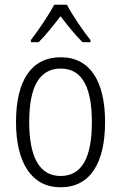

<svg xmlns="http://www.w3.org/2000/svg" viewBox="-20 -785 514 815"><path d="M264 -765H210C187 -721 142 -655 111 -615V-606H144C173 -634 208 -679 237 -716C266 -678 300 -636 330 -606H364V-615C337 -648 288 -719 264 -765ZM426 -267C426 -439 363 -542 238 -542C113 -542 48 -443 48 -267C48 -93 115 10 237 10C363 10 426 -93 426 -267ZM104 -267C104 -413 145 -494 238 -494C332 -494 370 -408 370 -267C370 -118 329 -38 237 -38C146 -38 104 -121 104 -267Z"/></svg>

Font: Noto Sans Hebrew Condensed Light
Style: Regular
Weight: 300
Width: 3
Designer: Monotype Design Team
Foundry: Monotype Imaging Inc.
Version: Version 2.004